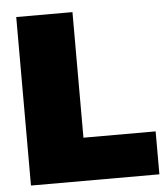

<svg xmlns="http://www.w3.org/2000/svg" viewBox="-49 -688 628 731"><g transform="rotate(-5 265.5 -322.0)"><path d="M40 0V-644H254.9V-164.1H530.8V0Z"/></g></svg>

Font: Kanit ExtraBold
Style: Regular
Weight: 800
Designer: Katatrad Team
Foundry: CadsonDemak
Version: Version 1.000;PS 001.000;hotconv 1.0.88;makeotf.lib2.5.64775